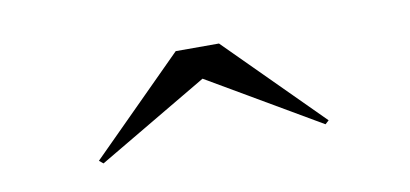

<svg xmlns="http://www.w3.org/2000/svg" viewBox="-32 -839 607 284"><g transform="rotate(-10 272.0 -697.5)"><path d="M272 -723 106 -625 100 -630 240 -770H305L445 -630L439.5 -625Z"/></g></svg>

Font: Bodoni* 24pt
Style: Bold
Weight: 700
Version: Version 2.3